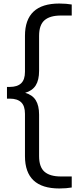

<svg xmlns="http://www.w3.org/2000/svg" viewBox="-20 -838 426 1088"><path d="M316 230Q121.5 230 121.5 47V-193Q121.5 -238 99.8 -258.5Q78 -279 36 -279H19.5V-345.5H36Q78 -345.5 99.8 -366Q121.5 -386.5 121.5 -431.5V-635Q121.5 -818 316 -818Q336 -818 354.2 -816.5Q372.5 -815 386.5 -812.5V-750H325Q263 -750 232.2 -723.2Q201.5 -696.5 201.5 -634.5V-436.5Q201.5 -384.5 182.5 -354.2Q163.5 -324 122.5 -312Q163.5 -300.5 182.5 -270.2Q201.5 -240 201.5 -188V46.5Q201.5 108.5 232.2 135.2Q263 162 325 162H386.5V224.5Q372.5 227 354.2 228.5Q336 230 316 230Z"/></svg>

Font: Encode Sans Semi Expanded
Style: Regular
Weight: 400
Width: 6
Designer: Multiple Designers
Foundry: Impallari Type
Version: Version 3.000; ttfautohint (v1.8.3) -l 8 -r 50 -G 200 -x 14 